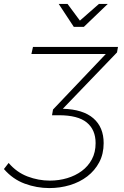

<svg xmlns="http://www.w3.org/2000/svg" viewBox="-116 -759 633 978"><path d="M135 199Q71 199 10 176.5Q-51 154 -96 102L-72 71Q-31 119 24.5 140Q80 161 138 161Q184 161 226 148.5Q268 136 300.5 112Q333 88 352 52.5Q371 17 371 -30Q371 -98 326 -135Q281 -172 184 -172H149L154 -201L423 -484H44L52 -520H485L480 -492L204 -205Q307 -202 359.5 -156.5Q412 -111 412 -30Q412 25 389.5 67.5Q367 110 328.5 139.5Q290 169 240 184Q190 199 135 199ZM311 -622H260L183 -739H228L291 -654L388 -739H433Z"/></svg>

Font: Argentum Sans ExtraLight
Style: Italic
Weight: 200
Italic angle: -11°
Designer: Julieta Ulanovsky (font), Cristiano Sobral (main changes and remaster)
Foundry: Julieta Ulanovsky (font), Cristiano Sobral (main changes and remaster)
Version: Version 2.007;June 15, 2022;FontCreator 14.0.0.2814 64-bit; 